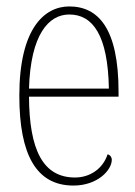

<svg xmlns="http://www.w3.org/2000/svg" viewBox="-20 -566 418 596"><path d="M208 10C283 10 327 -38 327 -70C327 -78 322 -85 314 -87C299 -41 258 -15 213 -15C113 -15 71 -101 70 -266H348V-281C348 -478 285 -546 195 -546C118 -546 40 -478 40 -269C40 -85 93 10 208 10ZM318 -291H70C75 -459 131 -521 195 -521C268 -521 315 -457 318 -291Z"/></svg>

Font: Noto Serif ExtraCondensed Thin
Style: Regular
Weight: 100
Width: 2
Designer: Monotype Design Team
Foundry: Monotype Imaging Inc.
Version: Version 2.013